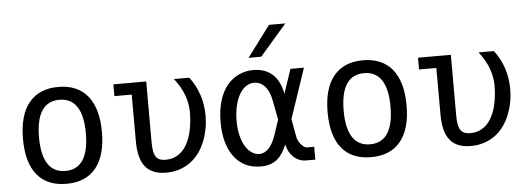

<svg xmlns="http://www.w3.org/2000/svg" viewBox="-52 -968 3114 1134"><g transform="rotate(-5 1505.0 -401.5)"><path d="M535.2 -272.5Q535.2 -411.1 475.1 -486.3Q414.6 -560.1 300.8 -560.1Q187.5 -560.1 127 -486.3Q66.9 -412.1 66.9 -272.5Q66.9 -131.8 126.5 -58.8Q186 14.2 300.8 14.2Q415 14.2 475.1 -59.3Q535.2 -132.8 535.2 -272.5ZM162.1 -272.9Q162.1 -377.9 197 -430.9Q231.9 -483.9 300.8 -483.9Q370.1 -483.9 405 -430.9Q439.9 -377.9 439.9 -272.9Q439.9 -168.5 405 -115.2Q370.1 -62 300.8 -62Q231.9 -62 197 -115.2Q162.1 -168.5 162.1 -272.9Z M1041 -48.3Q1096.7 -91.3 1126 -167Q1153.3 -237.3 1153.3 -314.9Q1153.3 -381.8 1133.3 -440.9Q1113.3 -500 1076.7 -546.9H985.8Q1027.8 -494.1 1046.9 -438.5Q1063 -390.1 1063 -340.8Q1063 -328.1 1062 -312.5Q1055.7 -208.5 1018.6 -147.5Q998 -113.8 967.5 -95Q937 -76.2 897 -76.2Q874 -76.2 859.4 -82.8Q844.7 -89.4 836.4 -104Q828.1 -117.7 825 -139.2Q821.8 -160.6 821.8 -192.9V-546.9H627V-477.1H729.5L730 -198.2Q730 -95.7 771 -47.4Q810.5 0 892.6 0Q977.5 0 1041 -48.3Z M1511.2 -633.3 1669.9 -816.9H1573.2L1436 -633.3ZM1551.8 -20Q1568.8 -34.7 1582 -55.4Q1595.2 -76.2 1607.4 -104.5Q1616.7 -59.1 1646.5 -30.8Q1678.2 0 1722.7 0H1776.4V-76.2H1733.4Q1718.8 -76.2 1699.2 -98.1Q1690.4 -107.9 1684.3 -120.1Q1678.2 -132.3 1676.3 -143.6L1656.7 -250.5L1756.8 -546.9H1676.8L1628.4 -403.8Q1614.3 -481 1569.8 -520.5Q1525.4 -559.1 1458 -559.1Q1413.1 -559.1 1373.5 -541.5Q1334 -523.9 1304.2 -489.3Q1272.9 -452.6 1255.6 -397.5Q1238.3 -342.3 1238.3 -269.5Q1238.3 -203.1 1252.9 -150.9Q1267.6 -98.6 1295.9 -62Q1323.7 -25.4 1363.3 -6.6Q1402.8 12.2 1452.1 12.2Q1514.2 12.2 1551.8 -20ZM1370.1 -113.8Q1353 -140.6 1343 -179.4Q1333 -218.3 1333 -267.1Q1333 -314.9 1342.5 -356.9Q1352.1 -398.9 1370.6 -429.2Q1387.7 -456.5 1409.4 -470.2Q1431.2 -483.9 1455.6 -483.9Q1490.7 -483.9 1516.6 -457.5Q1545.9 -426.8 1556.6 -367.2L1578.1 -254.4L1548.3 -166Q1530.8 -114.3 1506.1 -88.1Q1481.4 -62 1450.2 -62Q1428.2 -62 1407.2 -75.2Q1386.2 -88.4 1370.1 -113.8Z M2341.3 -272.5Q2341.3 -411.1 2281.2 -486.3Q2220.7 -560.1 2106.9 -560.1Q1993.7 -560.1 1933.1 -486.3Q1873 -412.1 1873 -272.5Q1873 -131.8 1932.6 -58.8Q1992.2 14.2 2106.9 14.2Q2221.2 14.2 2281.2 -59.3Q2341.3 -132.8 2341.3 -272.5ZM1968.3 -272.9Q1968.3 -377.9 2003.2 -430.9Q2038.1 -483.9 2106.9 -483.9Q2176.3 -483.9 2211.2 -430.9Q2246.1 -377.9 2246.1 -272.9Q2246.1 -168.5 2211.2 -115.2Q2176.3 -62 2106.9 -62Q2038.1 -62 2003.2 -115.2Q1968.3 -168.5 1968.3 -272.9Z M2847.2 -48.3Q2902.8 -91.3 2932.1 -167Q2959.5 -237.3 2959.5 -314.9Q2959.5 -381.8 2939.5 -440.9Q2919.4 -500 2882.8 -546.9H2792Q2834 -494.1 2853 -438.5Q2869.1 -390.1 2869.1 -340.8Q2869.1 -328.1 2868.2 -312.5Q2861.8 -208.5 2824.7 -147.5Q2804.2 -113.8 2773.7 -95Q2743.2 -76.2 2703.1 -76.2Q2680.2 -76.2 2665.5 -82.8Q2650.9 -89.4 2642.6 -104Q2634.3 -117.7 2631.1 -139.2Q2627.9 -160.6 2627.9 -192.9V-546.9H2433.1V-477.1H2535.6L2536.1 -198.2Q2536.1 -95.7 2577.1 -47.4Q2616.7 0 2698.7 0Q2783.7 0 2847.2 -48.3Z"/></g></svg>

Font: Hack Dev
Style: Regular
Weight: 400
Designer: Christopher Simpkins
Foundry: Christopher Simpkins
Version: Version 2.0315